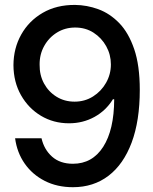

<svg xmlns="http://www.w3.org/2000/svg" viewBox="-20 -758 629 788"><path d="M288.1 -737.8Q336.9 -737.3 384 -720Q431.2 -702.6 469.5 -663.1Q507.8 -623.5 530.8 -556.4Q553.7 -489.3 553.7 -389.2Q553.7 -262.2 520.3 -172.9Q486.8 -83.5 425.3 -36.6Q363.8 10.3 279.3 10.3Q214.4 10.3 163.6 -15.6Q112.8 -41.5 81.3 -86.7Q49.8 -131.8 42 -190.4H150.4Q161.1 -144 193.8 -115Q226.6 -85.9 279.3 -85.9Q358.9 -85.9 403.6 -155.5Q448.2 -225.1 448.7 -350.6H443.4Q415 -304.2 367.7 -278.1Q320.3 -252 263.2 -252Q199.7 -252 148.2 -282.7Q96.7 -313.5 66.2 -367.4Q35.6 -421.4 35.2 -490.7Q35.6 -560.1 67.1 -616.2Q98.6 -672.4 155.3 -705.3Q211.9 -738.3 288.1 -737.8ZM288.6 -645Q247.1 -645 213.9 -624.5Q180.7 -604 161.4 -569.3Q142.1 -534.7 142.6 -492.2Q142.1 -449.7 160.6 -415.5Q179.2 -381.3 211.9 -361.1Q244.6 -340.8 286.1 -340.8Q328.1 -340.8 361.8 -362.1Q395.5 -383.3 415.3 -418.2Q435.1 -453.1 435.1 -493.7Q435.1 -533.7 416 -568.1Q397 -602.5 364 -623.8Q331.1 -645 288.6 -645Z"/></svg>

Font: Inter Tight Medium
Style: Regular
Weight: 500
Designer: Rasmus Andersson
Foundry: rsms
Version: Version 3.004; ttfautohint (v1.8.4.7-5d5b)